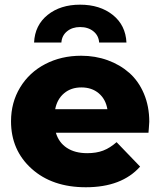

<svg xmlns="http://www.w3.org/2000/svg" viewBox="-20 -788 682 817"><path d="M345.2 8.8Q202.1 8.8 114.5 -70.1Q26.9 -148.9 26.9 -272Q26.9 -352.1 65.7 -416Q104.5 -480 172.6 -515.4Q240.7 -550.8 325.2 -550.8Q385.7 -550.8 438.2 -531.7Q490.7 -512.7 530.3 -477.8Q569.8 -442.9 592.5 -389.2Q615.2 -335.4 615.2 -270Q615.2 -261.7 613.5 -244.1Q611.8 -226.6 611.8 -223.1H217.8Q230 -181.6 264.4 -158.9Q298.8 -136.2 351.1 -136.2Q390.1 -136.2 418.9 -147.2Q447.8 -158.2 476.1 -183.1L576.2 -79.1Q498 8.8 345.2 8.8ZM125 -606.9Q128.4 -680.7 182.6 -724.4Q236.8 -768.1 320.8 -768.1Q405.3 -768.1 460 -724.4Q514.6 -680.7 518.1 -606.9H401.9Q399.9 -636.7 377.4 -654.8Q355 -672.9 320.8 -672.9Q287.6 -672.9 265.4 -654.8Q243.2 -636.7 241.2 -606.9ZM214.8 -323.2H437Q429.7 -366.2 400.1 -391.1Q370.6 -416 326.2 -416Q282.2 -416 252.7 -391.1Q223.1 -366.2 214.8 -323.2Z"/></svg>

Font: Montserrat ExtraBold
Style: Regular
Weight: 800
Designer: Julieta Ulanovsky
Foundry: Julieta Ulanovsky
Version: Version 9.000